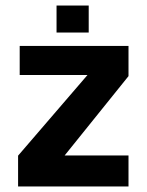

<svg xmlns="http://www.w3.org/2000/svg" viewBox="-20 -670 527 690"><path d="M45 0V-110.6L320 -430.2L334.4 -400.4H50.8V-505H441.8V-396.4L183.6 -75.6L179.4 -111.4H441.8V0ZM183.2 -553.2V-650.2H298.8V-553.2Z"/></svg>

Font: Maven Pro VF Beta
Style: Regular
Weight: 400
Designer: Joe Prince
Foundry: Joe Prince
Version: Version 2.002